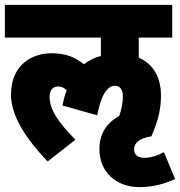

<svg xmlns="http://www.w3.org/2000/svg" viewBox="-20 -642 737 786"><path d="M387 -32C387 63 456 124 551 124C612 124 658 108 697 91L651 -19C618 -2 595 4 571 4C550 4 529 -4 529 -31C529 -56 549 -76 600 -84C622 -137 639 -184 639 -251C639 -322 610 -379 548 -406V-488H685V-622H0V-488H393V-413C367 -406 344 -395 324 -379C283 -410 248 -424 189 -424C119 -424 25 -383 25 -254C25 -169 85 -75 175 19L289 -70C221 -138 183 -193 183 -245C183 -268 193 -288 217 -288C230 -288 242 -283 253 -273C246 -254 240 -233 236 -210L378 -170C397 -270 427 -291 451 -291C468 -291 483 -279 483 -248C483 -219 477 -193 468 -167C416 -139 387 -94 387 -32Z"/></svg>

Font: Noto Sans Condensed Black
Style: Italic
Weight: 900
Width: 3
Italic angle: -12°
Designer: Monotype Design Team
Foundry: Monotype Imaging Inc.
Version: Version 2.013